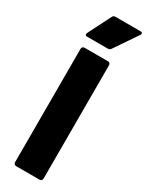

<svg xmlns="http://www.w3.org/2000/svg" viewBox="-277 -1086 894 1168"><g transform="rotate(30 170.0 -502.5)"><path d="M64 24V-772Q64 -780 69 -785Q74 -790 82 -790H246Q254 -790 259 -785Q264 -780 264 -772V24Q264 32 259 37Q254 42 246 42H82Q74 42 69 37Q64 32 64 24ZM48 -867 50 -875 131 -1035Q137 -1047 150 -1047H327Q340 -1047 340 -1038Q340 -1034 337 -1028L227 -866Q220 -856 208 -856H61Q48 -856 48 -867Z"/></g></svg>

Font: LINE Seed JP_TTF ExtraBold
Style: Regular
Weight: 800
Designer: LY Corporation & Fontrix & Fontworks
Version: Version 1.015